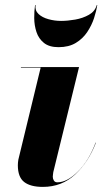

<svg xmlns="http://www.w3.org/2000/svg" viewBox="-20 -723 416 753"><path d="M119.5 -703Q116.5 -682 131 -668.2Q145.5 -654.5 169.8 -647.8Q194 -641 219.5 -641Q245 -641 275 -646.2Q305 -651.5 328.8 -665Q352.5 -678.5 359.5 -703H361.5Q358 -680 348.8 -651.8Q339.5 -623.5 322.2 -597.5Q305 -571.5 277.5 -554.8Q250 -538 209.5 -538Q173 -538 152.2 -554.8Q131.5 -571.5 123 -597.5Q114.5 -623.5 114.2 -651.8Q114 -680 117.5 -703ZM356 -163Q327.5 -88 275 -39Q222.5 10 148 10Q99.5 10 74.8 -9.2Q50 -28.5 50 -75Q50 -79 50.5 -85.8Q51 -92.5 52 -97L139.5 -458H62V-460H290L189 -48Q188.5 -43.5 187.8 -38.8Q187 -34 187 -30Q187 -22 191.2 -15Q195.5 -8 205 -8Q243.5 -8 286.2 -51Q329 -94 355 -164Z"/></svg>

Font: Bodoni* 96
Style: Bold Italic
Weight: 700
Italic angle: -13°
Version: Version 2.2